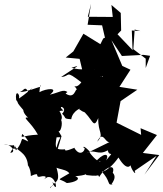

<svg xmlns="http://www.w3.org/2000/svg" viewBox="-69 -944 857 1008"><path d="M238 -256C248 -247 262 -293 252 -314C269 -340 221 -394 196 -418C175 -366 191 -352 264 -364C223 -398 293 -381 257 -347C282 -324 260 -321 305 -318C312 -367 369 -381 346 -371C394 -334 410 -363 354 -374C422 -320 419 -260 447 -324C444 -245 481 -241 441 -200C476 -271 484 -173 518 -204L385 -139C426 -166 444 -124 497 -155C504 -115 537 -161 488 -102C509 -141 472 -145 427 -87C479 -120 464 -58 400 -145C418 -136 363 -190 370 -168C388 -172 358 -109 322 -166C335 -177 266 -140 273 -160C225 -157 217 -162 228 -223C271 -224 230 -235 220 -115L254 -229ZM473 -742 458 -712 369 -767 316 -674 276 -642 349 -635 374 -530 471 -545 400 -461C484 -549 470 -507 462 -565C406 -586 493 -512 448 -551C395 -618 458 -551 416 -565C406 -629 425 -557 306 -588C363 -607 336 -597 252 -540C303 -542 268 -581 358 -512C323 -464 306 -518 336 -473C326 -486 325 -411 266 -460C249 -412 251 -435 285 -461C263 -477 244 -459 193 -447C244 -487 173 -480 138 -460C142 -523 155 -486 134 -486C70 -464 47 -459 34 -462C55 -462 60 -500 80 -460C125 -512 103 -477 31 -427C37 -454 8 -475 16 -419C36 -394 2 -425 68 -349C68 -403 29 -369 78 -327C43 -330 91 -307 130 -237C42 -233 39 -212 48 -241C100 -191 60 -199 109 -187C11 -231 72 -223 15 -155C-10 -204 30 -166 -49 -188C-3 -185 16 -142 -15 -142C9 -191 8 -136 10 -182C6 -155 74 -151 78 -73C74 -85 93 -57 93 -20C155 -48 100 -4 154 -19C205 -21 119 21 180 -14C230 -25 237 87 206 12C231 30 192 29 195 44C226 -4 257 21 218 -94C193 -50 275 -65 295 -34C221 11 239 -12 282 17C323 14 362 -5 326 -19C433 -27 370 -56 384 -25C481 -12 432 -40 452 -15C484 -70 539 -86 523 -37C555 -4 493 39 524 23C490 32 516 7 461 -47C451 -38 492 -32 553 -117C602 -36 618 -82 616 -76C625 -44 649 -21 638 -47L753 -126L689 -27L767 -130L681 -141L755 -235L669 -271L672 -236L543 -300L564 -413L652 -473L558 -488L616 -578L573 -598L516 -733L571 -650L684 -656L719 -651L696 -587V-636L631 -686L638 -789L668 -781L623 -784L627 -681L548 -764L567 -784L565 -876L516 -918L523 -855L392 -856L409 -924L391 -814L467 -811L482 -746Z"/></svg>

Font: Hussar Lance
Style: Regular
Weight: 700
Foundry: Cannot Into Space Fonts, PlusOne Fonts
Version: Version 2.27